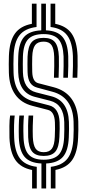

<svg xmlns="http://www.w3.org/2000/svg" viewBox="-20 -935 481 1060"><path d="M208.8 105.5V-32.5Q145 -35.2 115.9 -68.9Q86.8 -102.5 84 -176.2Q83 -211.5 83.8 -243.6Q84.5 -275.8 86.8 -297.2H112.2Q107.2 -246.8 109.8 -177.2Q112.2 -110.5 138.1 -81.9Q164 -53.2 221.2 -53.2Q279.2 -53.2 305.2 -82Q331.2 -110.8 334 -177.5Q334.8 -200.5 335.1 -219.6Q335.5 -238.8 334.8 -261Q331.5 -360 256.5 -378.8L172.5 -400.2Q83.8 -422.8 80.5 -535.8Q79.8 -559.5 79.9 -581.1Q80 -602.8 80.8 -624.5Q83.5 -697.8 113 -731.1Q142.5 -764.5 207.8 -767.5V-914.8H233.5V-767.5Q296.5 -764.8 325.1 -731.2Q353.8 -697.8 356.8 -624.5Q357.5 -603.8 357 -570.1Q356.5 -536.5 355 -505.8H329.5Q330.8 -536.8 331.2 -570Q331.8 -603.2 331 -623.5Q328.2 -689.8 302.9 -718.2Q277.5 -746.8 221.2 -746.8Q161.8 -746.8 135.4 -718.4Q109 -690 106.5 -623.5Q106 -602 105.9 -580.8Q105.8 -559.5 106.5 -536.5Q109 -443 178.8 -425.2L262.5 -403.8Q356.2 -380 360.5 -262.2Q361.2 -241.8 361.1 -223.4Q361 -205 359.8 -176.5Q356.8 -103 327.6 -69.2Q298.5 -35.5 234.8 -32.5V105.5ZM221.2 -74Q177.2 -74 157.5 -98Q137.8 -122 135.5 -178Q133.5 -244.2 137.8 -297.2H163.2Q161.5 -270 160.9 -240.5Q160.2 -211 161.2 -179Q163 -133.5 176.9 -114.1Q190.8 -94.8 221.2 -94.8Q252.5 -94.8 266.6 -114.4Q280.8 -134 282.5 -180Q283.5 -207.5 283.8 -224.1Q284 -240.8 283.2 -259Q281 -319.5 244.2 -328.5L159.5 -350.5Q96.5 -366.5 63.8 -413.4Q31 -460.2 29 -534Q28.2 -558.5 28.4 -581Q28.5 -603.5 29.2 -626.5Q32.2 -706.5 62 -749Q91.8 -791.5 156 -803.5V-914.8H181.8V-786Q117.2 -778.2 87.5 -740.2Q57.8 -702.2 55 -625.5Q54.2 -603 54.1 -580.8Q54 -558.5 54.8 -534.8Q58.5 -402.8 166 -375.5L250.5 -353.5Q306.2 -339.8 309 -260Q309.8 -241 309.5 -223.8Q309.2 -206.5 308 -178.8Q305.8 -122.5 285.8 -98.2Q265.8 -74 221.2 -74ZM380.8 -505.8Q382.2 -535.5 382.8 -569.6Q383.2 -603.8 382.5 -625.5Q379.5 -702 350.6 -740.1Q321.8 -778.2 259.2 -786V-914.8H285V-803.5Q347 -791.2 376 -748.8Q405 -706.2 408.2 -626.5Q409 -603.2 408.5 -568.5Q408 -533.8 406.8 -505.8ZM260.5 105.5V-14Q323.8 -21.8 353.1 -60.1Q382.5 -98.5 385.5 -175.5Q386.2 -198.5 386.8 -219Q387.2 -239.5 386.2 -263.2Q381.5 -399.2 268.5 -428.8L185.5 -451.2Q159.5 -458 146.4 -478.5Q133.2 -499 132.2 -537.2Q131.5 -560 131.6 -580.6Q131.8 -601.2 132.2 -622.5Q134.5 -678.5 154.9 -702.2Q175.2 -726 221.2 -726Q264.2 -726 283.5 -702.1Q302.8 -678.2 305 -622.5Q305.8 -602.8 305.2 -570Q304.8 -537.2 303.5 -505.8H277.8Q279 -537.8 279.5 -569.9Q280 -602 279.2 -621.5Q277.8 -666.8 264.4 -686Q251 -705.2 221.2 -705.2Q188.5 -705.2 174 -686Q159.5 -666.8 158 -621.5Q157.5 -600.5 157.4 -580.5Q157.2 -560.5 158 -538Q159.5 -483.2 192 -475.5L274.5 -454Q406.5 -420.2 412.2 -264.2Q413 -239.8 412.6 -218.6Q412.2 -197.5 411.2 -174.5Q408 -94.2 378.5 -51.6Q349 -9 286.2 3.2V105.5ZM157.2 105.5V3.5Q94.5 -8.8 65 -51.5Q35.5 -94.2 32.2 -174.5Q31.5 -204 31.9 -239.4Q32.2 -274.8 35.8 -297.2H61.2Q58.5 -276.8 57.6 -243.9Q56.8 -211 58.2 -175.2Q61.2 -98.2 90.4 -60Q119.5 -21.8 183 -14V105.5Z"/></svg>

Font: Big Shoulders Inline Display ExtraBold
Style: Regular
Weight: 800
Designer: Patric King
Foundry: XO Type Co
Version: Version 1.000